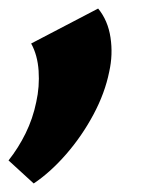

<svg xmlns="http://www.w3.org/2000/svg" viewBox="-51 -196 365 450"><path d="M28 234 -31 180Q-8 151 9 116.5Q26 82 34 43Q42 7 39.5 -30Q37 -67 22 -94L179 -176Q202 -148 208 -108Q214 -68 205 -28Q195 22 168 72.5Q141 123 104 165.5Q67 208 28 234Z"/></svg>

Font: Ysabeau Office Black
Style: Italic
Weight: 900
Italic angle: -12°
Designer: Christian Thalmann (Catharsis Fonts)
Version: Version 2.001;gftools[0.9.30]; featfreeze: tnum,lnum,ss02